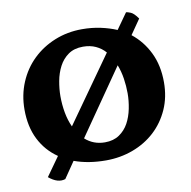

<svg xmlns="http://www.w3.org/2000/svg" viewBox="-65 -544 660 662"><g transform="rotate(-10 264.5 -213.0)"><path d="M15 -209Q15 -260 33.5 -304Q52 -348 85 -380Q118 -412 162.5 -430Q207 -448 258 -448Q292 -448 322.5 -441.5Q353 -435 379 -424L418 -479Q423 -479 434 -474.5Q445 -470 459 -450L423 -398Q461 -368 483 -323Q505 -278 505 -219Q505 -167 486 -124.5Q467 -82 434 -51.5Q401 -21 356.5 -4.5Q312 12 262 12Q200 12 151 -6L112 51Q85 60 54 34L101 -32Q60 -60 37.5 -104.5Q15 -149 15 -209ZM145 -233Q145 -204 150 -176Q155 -148 166 -124L329 -354Q315 -370 295.5 -379Q276 -388 251 -388Q220 -388 199.5 -373.5Q179 -359 167 -336Q155 -313 150 -285.5Q145 -258 145 -233ZM269 -50Q299 -50 319.5 -64Q340 -78 352 -100Q364 -122 369.5 -149.5Q375 -177 375 -203Q375 -229 371 -255Q367 -281 358 -304L200 -76Q229 -50 269 -50Z"/></g></svg>

Font: Lusitana
Style: Bold
Weight: 700
Designer: Ana Paula Megda
Foundry: Ana Paula Megda
Version: Version 1.000; ttfautohint (v1.1) -l 8 -r 50 -G 200 -x 14 -D